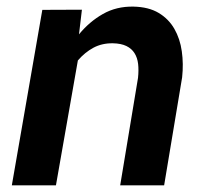

<svg xmlns="http://www.w3.org/2000/svg" viewBox="-20 -558 627 578"><path d="M226.6 -528.8 217.8 -454.6Q249 -492.7 289.8 -515.9Q330.6 -539.1 381.8 -538.1Q427.7 -537.1 457.8 -519Q487.8 -501 504.9 -471.2Q522 -441.4 527.3 -403.6Q532.7 -365.7 528.3 -325.2L474.1 0H341.8L395.5 -323.7Q397.9 -346.7 395.8 -365.5Q393.6 -384.3 385 -397.9Q376.5 -411.6 360.6 -419.4Q344.7 -427.2 319.8 -427.7Q287.1 -428.2 261.2 -414.3Q235.4 -400.4 214.4 -376L148.4 0H15.6L107.4 -528.3Z"/></svg>

Font: TypoPRO Roboto Mono
Style: Bold Italic
Weight: 700
Designer: Google
Version: Version 2.000986; 2015; ttfautohint (v1.3)